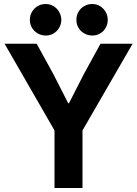

<svg xmlns="http://www.w3.org/2000/svg" viewBox="-20 -938 685 958"><path d="M252 -287.1 2.9 -719.7H163.1L246.1 -568.4L320.3 -422.9H324.2L398.4 -568.4L481.4 -719.7H641.6L391.6 -287.1V0H252ZM361.3 -838.9Q360.8 -860.4 371.3 -878.7Q381.8 -897 400.1 -907.5Q418.5 -918 440.4 -918Q461.4 -918 479 -907.5Q496.6 -897 507.1 -878.7Q517.6 -860.4 517.6 -838.9Q517.6 -817.4 507.3 -799.3Q497.1 -781.2 479.5 -771Q461.9 -760.7 441.4 -760.7Q419.4 -760.7 400.9 -771Q382.3 -781.2 371.6 -799.3Q360.8 -817.4 361.3 -838.9ZM128.9 -838.9Q128.9 -860.4 139.4 -878.7Q149.9 -897 168 -907.5Q186 -918 208 -918Q229 -918 246.8 -907.5Q264.6 -897 275.1 -878.7Q285.6 -860.4 286.1 -838.9Q285.6 -817.4 275.1 -799.3Q264.6 -781.2 247.1 -771Q229.5 -760.7 209 -760.7Q187 -760.7 168.7 -771Q150.4 -781.2 139.6 -799.3Q128.9 -817.4 128.9 -838.9Z"/></svg>

Font: Reddit Sans Fudge
Style: Bold
Weight: 700
Designer: Stephen Hutchings
Foundry: Reddit
Version: Version 1.013